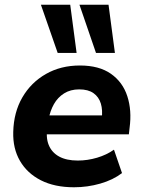

<svg xmlns="http://www.w3.org/2000/svg" viewBox="-20 -781 603 812"><path d="M293 11Q211 11 153 -18.5Q95 -48 64.5 -100.5Q34 -153 36 -223Q38 -306 74.5 -369Q111 -432 174 -468Q237 -504 318 -504Q399 -504 449 -469Q499 -434 518.5 -374Q538 -314 528 -240L525 -213H158L170 -293H425L410 -278Q415 -315 406.5 -343Q398 -371 375.5 -387Q353 -403 315 -403Q278 -403 251 -386Q224 -369 208 -340.5Q192 -312 186 -278L181 -245Q173 -200 186 -168Q199 -136 230 -119Q261 -102 309 -102Q350 -102 390.5 -114Q431 -126 462 -148L496 -49Q458 -20 404 -4.5Q350 11 293 11ZM386 -557 316 -761H439L466 -557ZM224 -557 153 -761H277L304 -557Z"/></svg>

Font: Nunito Sans 11pt ExtraBold
Style: Italic
Weight: 800
Italic angle: -9°
Version: Version 3.101;gftools[0.9.27]